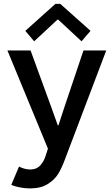

<svg xmlns="http://www.w3.org/2000/svg" viewBox="-20 -789 597 1021"><path d="M40 194.3 81.1 96.7Q95.2 104 110.6 108.2Q126 112.3 139.6 112.3Q175.3 112.3 194.8 89.8Q214.4 67.4 222.7 39.1L234.9 1.5L19.5 -520.5H142.6L253.9 -215.8L287.1 -123H291L321.3 -215.8L423.8 -520.5H544.9L322.3 66.4Q307.6 105.5 289.3 135.7Q271 166 234.1 189.5Q197.3 212.9 139.6 212.9Q111.8 212.9 84.2 207.3Q56.6 201.7 40 194.3ZM114.7 -625 274.9 -768.6H300.3L461.4 -625L413.6 -569.3L289.6 -684.6H285.6L161.6 -569.3Z"/></svg>

Font: Reddit Sans Fudge SemiBold
Style: Regular
Weight: 600
Designer: Stephen Hutchings
Foundry: Reddit
Version: Version 1.011